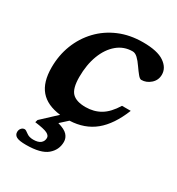

<svg xmlns="http://www.w3.org/2000/svg" viewBox="-180 -643 915 991"><g transform="rotate(30 277.0 -147.5)"><path d="M123 232.5Q82.5 232.5 66.5 223.8Q50.5 215 50.5 197.5Q50.5 184 58.5 174.8Q66.5 165.5 78 165.5Q85 165.5 100.8 178Q116.5 190.5 142 190.5Q171 190.5 185.2 178.8Q199.5 167 199.5 147.5Q199.5 133 180.8 123.5Q162 114 106.5 107L111 91.5L198.5 10Q117.5 0.5 77.8 -46Q38 -92.5 38 -180Q38 -252.5 62.5 -315.5Q87 -378.5 132.5 -426.5Q178 -474.5 241.5 -501.5Q305 -528.5 383.5 -528.5Q468.5 -528.5 509.2 -500.8Q550 -473 550 -432Q550 -399 525.5 -377.2Q501 -355.5 471 -355.5Q462 -355.5 449.5 -370.8Q437 -386 421 -409Q405 -432.5 389.8 -446.8Q374.5 -461 359.5 -461Q308 -461 269 -428.5Q230 -396 208.2 -339Q186.5 -282 186.5 -209Q186.5 -141 211.2 -115.5Q236 -90 291.5 -90Q341 -90 380 -113Q419 -136 452 -190H504Q464 -90 403.8 -40.8Q343.5 8.5 255.5 12L212 51.5Q253.5 63 269.5 80.8Q285.5 98.5 285.5 121.5Q285.5 169.5 248 201Q210.5 232.5 123 232.5Z"/></g></svg>

Font: Newsreader Caption SemiBold
Style: Italic
Weight: 600
Italic angle: -17°
Designer: Hugues Gentile
Foundry: Production Type
Version: Version 1.001